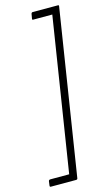

<svg xmlns="http://www.w3.org/2000/svg" viewBox="-180 -742 527 928"><g transform="rotate(-15 83.0 -278.0)"><path d="M-47 141Q-53 141 -52 134L-49 112Q-47 106 -40 106H54L175 -661H80Q73 -661 75 -667L79 -690Q81 -697 86 -697H213Q219 -697 217 -690L87 135Q86 141 79 141Z"/></g></svg>

Font: Sofia Sans Condensed ExtraLight
Style: Italic
Weight: 250
Italic angle: -9°
Version: Version 4.100